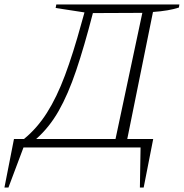

<svg xmlns="http://www.w3.org/2000/svg" viewBox="-73 -665 829 866"><path d="M-53 181 -10 -38H35Q94 -86 138.5 -156Q183 -226 220 -325Q257 -424 294 -559L308 -609L178 -629L181 -645H736L734 -631Q689 -616 617 -611L501 -38H618L575 181H558L561 0H33L-35 181ZM346 -606Q307 -455 270.5 -347Q234 -239 191.5 -164.5Q149 -90 90 -38H448L569 -607Z"/></svg>

Font: Piazzolla ExtraLight
Style: Italic
Weight: 200
Italic angle: -11.3°
Designer: Juan Pablo del Peral
Foundry: Huerta Tipografica
Version: Version 1.330